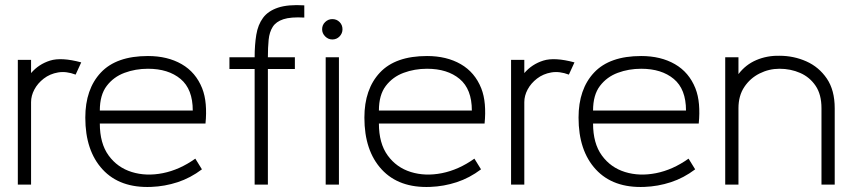

<svg xmlns="http://www.w3.org/2000/svg" viewBox="-20 -725 3338 754"><path d="M50 0V-490H102V-438Q132 -473 176.5 -487Q221 -501 299 -480L277 -432Q240 -446 208 -440.5Q176 -435 152 -416.5Q128 -398 115 -373.5Q102 -349 102 -324V0Z M787 -240H372Q372 -162 406.5 -114.5Q441 -67 497.5 -49.5Q554 -32 619.5 -45Q685 -58 747 -102L773 -60Q728 -26 677.5 -9.5Q627 7 574 9Q451 14 383 -59.5Q315 -133 315 -263Q315 -375 376 -440Q437 -505 561 -505Q638 -505 693.5 -473Q749 -441 774 -378Q785 -350 788 -315Q791 -280 787 -240ZM561 -455Q512 -455 469 -439Q426 -423 399 -387.5Q372 -352 372 -291H737Q737 -375 689 -415Q641 -455 561 -455Z M1175 -656Q1122 -659 1093 -649.5Q1064 -640 1051 -619.5Q1038 -599 1035 -569Q1032 -539 1032 -500H1138V-454H1032V0H980V-454H881V-500H980Q980 -549 986.5 -588.5Q993 -628 1013 -655Q1033 -682 1072 -695Q1111 -708 1175 -704ZM1285 -570Q1269 -570 1257 -582Q1245 -594 1245 -610Q1245 -627 1257 -638.5Q1269 -650 1285 -650Q1302 -650 1313.5 -638.5Q1325 -627 1325 -610Q1325 -594 1313.5 -582Q1302 -570 1285 -570ZM1311 0H1259V-500H1311Z M1883 -240H1468Q1468 -162 1502.5 -114.5Q1537 -67 1593.5 -49.5Q1650 -32 1715.5 -45Q1781 -58 1843 -102L1869 -60Q1824 -26 1773.5 -9.5Q1723 7 1670 9Q1547 14 1479 -59.5Q1411 -133 1411 -263Q1411 -375 1472 -440Q1533 -505 1657 -505Q1734 -505 1789.5 -473Q1845 -441 1870 -378Q1881 -350 1884 -315Q1887 -280 1883 -240ZM1657 -455Q1608 -455 1565 -439Q1522 -423 1495 -387.5Q1468 -352 1468 -291H1833Q1833 -375 1785 -415Q1737 -455 1657 -455Z M1987 0V-490H2039V-438Q2069 -473 2113.5 -487Q2158 -501 2236 -480L2214 -432Q2177 -446 2145 -440.5Q2113 -435 2089 -416.5Q2065 -398 2052 -373.5Q2039 -349 2039 -324V0Z M2724 -240H2309Q2309 -162 2343.5 -114.5Q2378 -67 2434.5 -49.5Q2491 -32 2556.5 -45Q2622 -58 2684 -102L2710 -60Q2665 -26 2614.5 -9.5Q2564 7 2511 9Q2388 14 2320 -59.5Q2252 -133 2252 -263Q2252 -375 2313 -440Q2374 -505 2498 -505Q2575 -505 2630.5 -473Q2686 -441 2711 -378Q2722 -350 2725 -315Q2728 -280 2724 -240ZM2498 -455Q2449 -455 2406 -439Q2363 -423 2336 -387.5Q2309 -352 2309 -291H2674Q2674 -375 2626 -415Q2578 -455 2498 -455Z M3258 0H3206V-300Q3206 -354 3183 -388Q3160 -422 3122.5 -438.5Q3085 -455 3041 -455Q3000 -455 2963 -436.5Q2926 -418 2903 -383.5Q2880 -349 2880 -300V0H2828V-500H2880V-434Q2908 -471 2950 -489Q2992 -507 3041 -506Q3097 -506 3146.5 -484Q3196 -462 3227 -416.5Q3258 -371 3258 -300Z"/></svg>

Font: Kulim Park ExtraLight
Style: Regular
Weight: 275
Designer: Noponies / Dale Sattler
Foundry: Noponies
Version: Version 1.000; ttfautohint (v1.8.3)